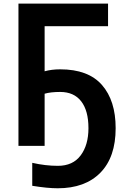

<svg xmlns="http://www.w3.org/2000/svg" viewBox="-20 -806 693 1061"><path d="M82 0V-786.1H577.1V-661.1H226.6V-412.1Q265.6 -422.9 312.5 -422.9Q467.8 -422.9 543.5 -336.4Q619.1 -250 619.1 -97.7Q619.1 62.5 534.7 148.4Q450.2 234.4 298.8 234.4Q242.2 234.4 158.2 220.7V93.8Q231.4 110.4 299.8 110.4Q382.8 110.4 425.8 52.7Q468.8 -4.9 468.8 -97.7Q468.8 -194.3 428.7 -246.1Q388.7 -297.9 312.5 -297.9Q259.8 -297.9 226.6 -288.1V0Z"/></svg>

Font: Gothic A1 ExtraBold
Style: Regular
Weight: 800
Designer: HanYang I&C Co.,Ltd.
Foundry: HanYang I&C Co.,Ltd.
Version: Version 2.50